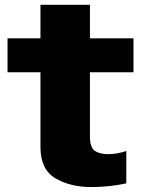

<svg xmlns="http://www.w3.org/2000/svg" viewBox="-20 -748 590 776"><path d="M349 8Q423 8 490.5 -7V-138Q454.5 -125 417.5 -125Q382.5 -125 363 -138.5Q343.5 -152 343.5 -197V-456H519.5V-593H343.5V-728.5H143.5V-593H10.5V-456H143.5V-154Q143.5 -63 203.8 -27.5Q264 8 349 8Z"/></svg>

Font: Anybody UltraCondensed Thin ExtraBold
Style: Regular
Weight: 800
Version: Version 1.111